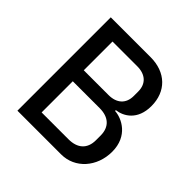

<svg xmlns="http://www.w3.org/2000/svg" viewBox="-179 -856 1015 1015"><g transform="rotate(45 328.5 -349.0)"><path d="M90 0H417C520 0 598 -87 598 -201C598 -318 509 -361 456 -364V-370C507 -376 574 -414 574 -518C574 -627 502 -698 387 -698H90ZM187 -317H388C454 -317 494 -283 494 -218V-183C494 -118 454 -84 388 -84H187ZM187 -614H372C433 -614 470 -581 470 -523V-490C470 -432 433 -399 372 -399H187Z"/></g></svg>

Font: IBM Plex Devanagari Text
Style: Regular
Weight: 450
Designer: Mike Abbink, Paul van der Laan, Pieter van Rosmalen, Erin McLaughlin
Foundry: Bold Monday
Version: Version 1.0